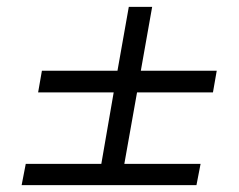

<svg xmlns="http://www.w3.org/2000/svg" viewBox="-20 -648 697 559"><path d="M355 -628H423L390 -442H611L600 -379H379L342 -171H564L552 -109H43L55 -171H275L311 -379H91L102 -442H322Z"/></svg>

Font: Poppins Light
Style: Italic
Weight: 300
Italic angle: -10°
Designer: Ninad Kale (Devanagari), Jonny Pinhorn (Latin)
Foundry: Indian Type Foundry
Version: Version 3.200;PS 1.000;hotconv 16.6.54;makeotf.lib2.5.65590